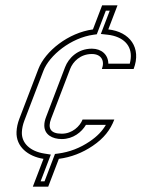

<svg xmlns="http://www.w3.org/2000/svg" viewBox="-20 -692 571 718"><path d="M211 -192C168.3 -192 157.7 -212.7 171.1 -248L242.2 -434C252.6 -461.2 280.2 -490 323.6 -490C359 -490 372.6 -464.5 361 -434L479.7 -434C510.1 -513.5 465.2 -573.2 385 -582L419.4 -672H361.9L327.5 -582C235.8 -569.7 149 -500.7 123.5 -434L52.4 -248C46 -231.3 42.5 -215 41.8 -199C39.4 -143.6 84.5 -107.1 142.6 -98L102.8 6H160.3L200.1 -98C245.7 -104 287.9 -120.2 326.7 -146.5C368.5 -174.8 392.6 -206 407.5 -245H288.8C279.1 -219.8 250 -192 211 -192ZM211 -172C253.7 -172 285.6 -198.2 301.3 -225H375.9C362.4 -201.9 344 -182.4 315.5 -163.1C279.1 -138.4 240 -123.4 197.5 -117.8L185.6 -116.3L146.6 -14H131.9L170.1 -113.9L145.7 -117.8C93.1 -126 60 -156.5 61.8 -198.1C62.4 -211.8 65.4 -226 71.1 -240.9L142.2 -426.9C164.4 -485.1 245.5 -550.8 330.2 -562.2L342 -563.8L375.7 -652H390.4L357.1 -565L382.9 -562.1C390.3 -561.3 397.3 -560 403.9 -558.3C455.3 -544.7 479.6 -507.3 465.3 -454L385.1 -454C384.8 -487.7 359.3 -510 323.6 -510C270.3 -510 236.2 -474.3 223.5 -441.1L152.5 -255.1C148.3 -244.3 145.7 -233.8 145.7 -223.2C145.5 -188.5 175.5 -172 211 -172Z"/></svg>

Font: Din Kursivschrift
Style: BreitGhost
Weight: 400
Version: Version 1.089